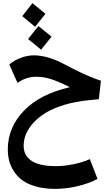

<svg xmlns="http://www.w3.org/2000/svg" viewBox="-20 -836 670 1225"><path d="M270 -748 204.1 -665 122.1 -732.9 187 -815.9ZM159.2 -586.9 225.1 -669.9 309.1 -602.1 242.2 -519ZM547.9 -196.8Q461.4 -188.5 390.4 -167Q319.3 -145.5 272 -116.5Q224.6 -87.4 192.1 -51.5Q159.7 -15.6 145.3 21Q130.9 57.6 130.9 95.2Q130.9 116.2 136.7 134Q142.6 151.9 157.2 168.9Q171.9 186 194.6 198Q217.3 210 253.2 217Q289.1 224.1 335 224.1Q389.6 224.1 449.7 211.7Q509.8 199.2 553.2 179.2L602.1 305.2Q549.3 334 476.1 351.6Q402.8 369.1 332 369.1Q263.2 369.1 209.2 353.8Q155.3 338.4 122.3 314Q89.4 289.6 67.9 255.9Q46.4 222.2 38.1 188.2Q29.8 154.3 29.8 117.2Q29.8 -22.9 132.6 -129.6Q235.4 -236.3 425.8 -279.8Q347.7 -318.4 302.2 -332.3Q256.8 -346.2 210 -346.2Q146.5 -346.2 91.8 -307.1L39.1 -424.8Q69.8 -450.7 112.1 -466.8Q154.3 -482.9 194.8 -482.9Q244.6 -482.9 296.6 -466.1Q348.6 -449.2 389.9 -426.5Q431.2 -403.8 496.8 -372.6Q562.5 -341.3 624 -320.8L610.8 -203.1Z"/></svg>

Font: FiraGO SemiBold
Style: Italic
Weight: 600
Italic angle: -8°
Designer: bBox Type GmbH
Foundry: bBox Type GmbH
Version: Version 1.001;PS 001.001;hotconv 1.0.88;makeotf.lib2.5.64775